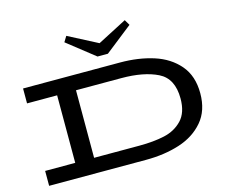

<svg xmlns="http://www.w3.org/2000/svg" viewBox="-126 -1131 1543 1307"><g transform="rotate(-15 645.5 -478.0)"><path d="M1222 -343Q1222 -221 1156.5 -144.5Q1091 -68 984.5 -34Q878 0 748 0H65V-105H277V-581H65V-686H748Q878 -686 984.5 -652Q1091 -618 1156.5 -541.5Q1222 -465 1222 -343ZM1083 -343Q1083 -484 985 -532.5Q887 -581 729 -581H410V-105H729Q830 -105 906.5 -122Q983 -139 1033 -191.5Q1083 -244 1083 -343ZM877 -917 684 -765H611L418 -917L442 -956L648 -849L854 -956Z"/></g></svg>

Font: BioRhyme Expanded
Style: Bold
Weight: 700
Width: 7
Designer: Aoife Mooney
Foundry: Aoife Mooney Type
Version: Version 1.000